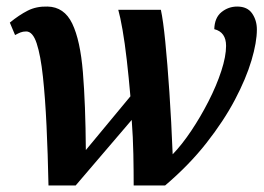

<svg xmlns="http://www.w3.org/2000/svg" viewBox="-20 -566 805 586"><path d="M128 0Q126 -97 122 -182Q118 -267 111 -332Q104 -397 92 -433.5Q80 -470 60 -470Q50 -470 42.5 -467Q35 -464 26 -459L10 -497Q38 -520 64.5 -533.5Q91 -547 125 -546Q176 -545 200.5 -494Q225 -443 233 -345.5Q241 -248 242 -108L378 -272Q373 -330 367 -382.5Q361 -435 354 -475Q347 -515 341 -536H471Q478 -504 484.5 -438.5Q491 -373 497 -284.5Q503 -196 507 -95Q535 -124 563.5 -166.5Q592 -209 616.5 -257Q641 -305 655.5 -349.5Q670 -394 670 -426Q670 -468 634 -477Q635 -512 656 -529Q677 -546 704 -546Q735 -546 749.5 -525Q764 -504 764 -476Q764 -437 747.5 -381.5Q731 -326 697 -261.5Q663 -197 610 -129.5Q557 -62 484 0H388Q388 -44 387 -95.5Q386 -147 382 -200L211 0Z"/></svg>

Font: Noto Serif SemiCondensed
Style: Bold Italic
Weight: 700
Width: 4
Italic angle: -12°
Designer: Monotype Design Team
Foundry: Monotype Imaging Inc.
Version: Version 2.014